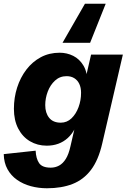

<svg xmlns="http://www.w3.org/2000/svg" viewBox="-41 -792 677 1027"><path d="M210 215Q165.2 215 123.8 203.8Q82.4 192.6 50 169.8Q17.6 147 -1.2 112.7Q-20 78.4 -21 32.4L149.6 14Q151.6 56.2 168.2 80.5Q184.8 104.8 230.4 104.8Q254.6 104.8 275.1 93.7Q295.6 82.6 311.1 57.8Q326.6 33 336 -10L373 -170.4L381.8 -169.8Q366.2 -94.4 321.2 -53.6Q276.2 -12.8 209 -12.8Q159.4 -12.8 119.4 -36.4Q79.4 -60 56.4 -104.4Q33.4 -148.8 33.4 -210.2Q33.4 -269.6 50.6 -323.5Q67.8 -377.4 100 -419.6Q132.2 -461.8 177.2 -485.9Q222.2 -510 278 -510Q317 -510 350.7 -493.2Q384.4 -476.4 405.6 -440.9Q426.8 -405.4 425.8 -350.2L406 -325.4L446.2 -500H616.2L505.8 -24.4Q485.4 64.6 445.6 116.9Q405.8 169.2 347.1 192.1Q288.4 215 210 215ZM284 -135.8Q317.2 -135.8 341.4 -159Q365.6 -182.2 379.1 -218.7Q392.6 -255.2 392.6 -295.6Q392.6 -323.2 383.2 -343.1Q373.8 -363 356.4 -373.8Q339 -384.6 315.4 -384.6Q279 -384.6 253.4 -361.1Q227.8 -337.6 214.4 -302.1Q201 -266.6 201 -229.6Q201 -188 221.9 -161.9Q242.8 -135.8 284 -135.8ZM524.4 -772 441 -563H293.4L413.4 -772Z"/></svg>

Font: Work Sans
Style: Italic
Weight: 400
Italic angle: -13°
Designer: Wei Huang
Foundry: Wei Huang
Version: Version 2.012